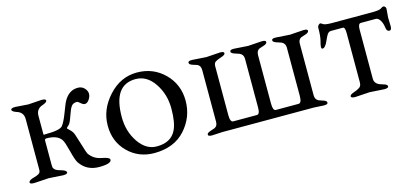

<svg xmlns="http://www.w3.org/2000/svg" viewBox="-45 -701 2150 998"><g transform="rotate(-15 1030.0 -201.5)"><path d="M23.9 -5.9Q23.4 -18.1 53.7 -25.9Q84 -33.7 87.9 -45.9Q89.8 -50.8 89.8 -59.1V-330.1Q89.8 -367.2 53.2 -377.9Q30.3 -385.7 29.8 -395.5Q29.8 -404.8 53.2 -404.8L123 -399.9L194.8 -404.8Q217.8 -404.8 217.8 -395.5Q217.8 -386.2 194.8 -377.9Q157.7 -366.7 158.2 -328.1V-231Q158.2 -226.1 163.1 -226.6Q168 -227.1 168.9 -227.1Q247.1 -227.1 261.7 -245.6Q276.4 -264.2 293.9 -311Q312 -357.9 314.9 -362.8Q342.8 -417 393.1 -417Q415 -417 428.7 -401.9Q452.6 -375.5 432.6 -343.8Q412.6 -312.5 387.2 -335.9Q375 -347.2 369.1 -347.2Q349.6 -347.2 339.8 -334.5Q330.1 -321.8 318.4 -286.6Q306.6 -251.5 298.3 -243.2Q290 -235.4 287.1 -232.4Q284.2 -229.5 284.2 -228Q284.2 -226.6 297.9 -213.9Q311.5 -201.2 317.4 -183.6Q323.7 -166 336.4 -123.5Q349.1 -81.1 353 -74.2Q376 -40 418.5 -32.2Q460.9 -24.4 460.9 -12.2Q460.9 9.8 394.5 9.8Q328.1 9.8 292 -43Q282.2 -58.1 269.5 -108.4Q256.8 -158.7 248 -172.9Q227.1 -205.1 168 -205.1Q158.2 -205.1 158.2 -195.8V-62Q158.2 -48.8 162.6 -44.4Q167 -40 169.4 -37.1Q171.9 -34.2 187 -28.8Q201.7 -23.9 203.1 -23.9Q226.1 -16.6 226.1 -6.8Q226.1 2.9 203.1 2.9L125 -2L46.9 2.9Q23.9 2.9 23.9 -5.9Z M691.4 14.2Q606.4 14.2 549.3 -43Q492.2 -100.1 492.7 -186.5Q492.7 -272.9 557.1 -343.3Q621.6 -414.1 709.5 -414.1Q797.4 -414.1 857.4 -354.5Q917.5 -294.9 917.5 -207Q917.5 -119.1 857.9 -52.7Q798.3 13.7 691.4 14.2ZM694.3 -382.8Q574.2 -382.8 574.7 -210Q574.7 -132.8 614.7 -74.2Q654.8 -15.6 712.4 -16.1Q787.6 -16.1 815.4 -70.8Q835.4 -109.9 835.4 -187Q835.4 -263.7 795.4 -323.2Q755.4 -382.8 694.3 -382.8Z M1002.9 2.9Q982.9 2.9 982.9 -6.3Q982.9 -15.6 1001 -21.5Q1019 -27.3 1025.4 -29.8Q1042.5 -37.6 1042 -62V-337.9Q1042 -361.8 1025.4 -370.1Q1019.5 -372.1 1001 -377.9Q982.4 -383.8 982.9 -393.6Q982.9 -403.3 1002.9 -402.8H1006.3L1080.1 -397.9L1153.3 -402.8H1156.2Q1176.3 -402.8 1176.3 -393.6Q1176.3 -384.3 1154.8 -377.4Q1133.3 -370.6 1122.6 -363.8Q1111.8 -357.4 1112.3 -337.9V-77.1Q1112.3 -39.1 1128.9 -39.1H1256.3Q1272.5 -39.1 1272 -77.1V-337.9Q1272 -360.4 1252 -369.6Q1246.1 -372.1 1227.1 -377.9Q1208 -383.8 1208 -393.6Q1208 -403.3 1228 -402.8H1231L1305.2 -397.9L1377.9 -402.8H1381.3Q1401.4 -402.8 1401.4 -393.6Q1401.4 -383.8 1383.3 -377.9Q1365.2 -372.1 1359.4 -370.1Q1342.3 -362.3 1342.3 -337.9V-77.1Q1342.3 -39.1 1357.9 -39.1H1480Q1497.1 -39.1 1497.1 -77.1V-337.9Q1497.1 -360.4 1477.1 -369.6Q1471.2 -372.1 1452.1 -377.9Q1433.1 -383.8 1433.1 -393.6Q1433.1 -403.3 1453.1 -402.8H1456.1L1530.3 -397.9L1603 -402.8H1606Q1626 -402.8 1626 -393.6Q1626 -383.8 1607.9 -377.9Q1589.8 -372.1 1584 -370.1Q1566.9 -362.3 1567.4 -337.9V-62Q1567.4 -39.1 1585 -30.3Q1590.8 -27.8 1609.4 -22Q1627.9 -16.1 1627 -6.3Q1627 2.9 1606.9 2.9H1604L1551.3 0H1059.1L1006.3 2.9Z M1802.7 -36.1Q1816.9 -43 1816.9 -64.9V-330.1Q1816.9 -362.3 1804.7 -361.8H1740.7Q1728.5 -361.3 1720.7 -349.6Q1713.4 -337.9 1705.6 -319.8Q1690.4 -284.2 1675.8 -284.2Q1668.9 -284.2 1668.9 -293.5Q1668.9 -302.7 1675.3 -326.2Q1681.6 -349.6 1681.6 -396Q1681.6 -402.3 1687 -408.2Q1692.9 -414.1 1696.8 -414.1Q1700.7 -414.1 1709.5 -407.2Q1718.3 -400.4 1754.9 -399.9H1976.6Q2013.2 -400.4 2022 -407.2Q2030.8 -414.1 2036.1 -414.1Q2041.5 -414.1 2045.4 -409.7Q2049.3 -405.3 2049.8 -398.9L2045.9 -352.1Q2045.9 -334 2046.9 -315.9Q2049.8 -283.7 2034.7 -284.2Q2020.5 -284.2 2018.1 -306.2Q2015.6 -328.1 2005.4 -345.2Q1994.6 -362.3 1981.9 -361.8H1901.9Q1886.7 -361.8 1886.7 -330.1V-64Q1886.7 -42 1909.2 -30.8Q1915.5 -27.8 1934.6 -22Q1953.6 -16.6 1953.6 -6.8Q1953.6 2.9 1930.7 2.9L1852.5 -2L1774.9 2.9Q1752 2.9 1752 -6.3Q1752 -15.6 1771.5 -22Q1791 -28.3 1802.7 -36.1Z"/></g></svg>

Font: EBGaramond
Style: Regular
Weight: 400
Version: Version 000.012g